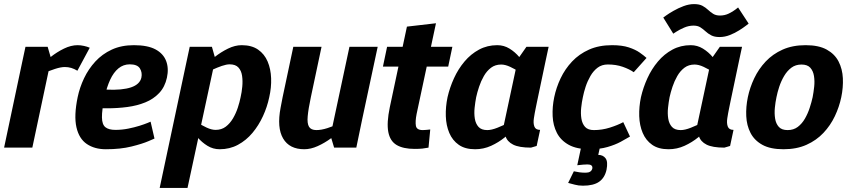

<svg xmlns="http://www.w3.org/2000/svg" viewBox="-25 -732 4216 952"><path d="M295.7 -399.7 359 -508ZM86.3 -430 228.7 -440 135.3 0H-4.7ZM358.7 -381.3Q343.3 -390.7 328.3 -395.2Q313.3 -399.7 295.7 -399.7L359 -508Q375 -508 391.5 -504.3Q408 -500.7 420 -495.3ZM228.7 -440 86.3 -430 101.3 -500H211.3ZM124 -336.7 114.3 -340Q114.3 -340 129 -357Q143.7 -374 168.8 -399Q194 -424 225.7 -449Q257.3 -474 292.2 -491Q327 -508 360 -508L296.7 -399.7Q276.7 -399.7 247.5 -390.2Q218.3 -380.7 190.2 -368.2Q162 -355.7 143 -346.2Q124 -336.7 124 -336.7Z M721.7 -128.7 741 -45Q741 -45 711 -32Q681 -19 626.8 -5.5Q572.7 8 500 8L547.3 -88Q579.7 -88 610.5 -94.2Q641.3 -100.3 666.7 -108.3Q692 -116.3 706.8 -122.5Q721.7 -128.7 721.7 -128.7ZM360 -250H493.3Q480 -185.3 480.5 -150Q481 -114.7 497.5 -101.3Q514 -88 547.3 -88L500 8Q444 8 405.5 -18Q367 -44 354 -101Q341 -158 360 -250ZM639 -508Q707.3 -508 746.2 -487Q785 -466 798.8 -429.5Q812.7 -393 802.7 -347Q792.7 -301 764.5 -271Q736.3 -241 695.8 -224.5Q655.3 -208 606.7 -201.5Q558 -195 506 -195L429 -196L501.3 -287.7Q542 -285.7 572.8 -288.7Q603.7 -291.7 625.2 -299Q646.7 -306.3 659.5 -318.5Q672.3 -330.7 676 -347Q681.3 -372.3 668.7 -392.7Q656 -413 618.3 -413Q586.7 -413 562.3 -393Q538 -373 521.2 -336.5Q504.3 -300 493.3 -250H360Q370 -298 391.8 -344Q413.7 -390 447.7 -427Q481.7 -464 529.2 -486Q576.7 -508 639 -508Z M1042.7 -440 904.7 200H766.7L900.7 -430ZM1042.7 -440 900.7 -430 915.7 -500H1025.7ZM937.7 -336.7 927.7 -340Q927.7 -340 942.3 -357Q957 -374 982.2 -399Q1007.3 -424 1039 -449Q1070.7 -474 1105.5 -491Q1140.3 -508 1173.3 -508L1113.7 -413Q1097.7 -413 1075 -405.2Q1052.3 -397.3 1028.3 -386.3Q1004.3 -375.3 984 -363.8Q963.7 -352.3 950.7 -344.5Q937.7 -336.7 937.7 -336.7ZM900.7 -163.3Q900.7 -163.3 915.2 -151.8Q929.7 -140.3 952.2 -125.7Q974.7 -111 999.3 -99.5Q1024 -88 1044 -88L1064.3 8Q1031.3 8 1003.7 -9Q976 -26 954.7 -51Q933.3 -76 919 -101Q904.7 -126 897 -143Q889.3 -160 889.3 -160ZM1044 -88Q1073.3 -88 1094.3 -103.8Q1115.3 -119.7 1130.2 -145Q1145 -170.3 1154.2 -198.3Q1163.3 -226.3 1168 -250Q1173.7 -274.3 1176.3 -302.5Q1179 -330.7 1175.3 -356Q1171.7 -381.3 1157.3 -397.2Q1143 -413 1113.7 -413L1173.3 -508Q1223 -508 1254.7 -486Q1286.3 -464 1302 -427Q1317.7 -390 1319.3 -344Q1321 -298 1310 -250Q1300 -202 1278.8 -156Q1257.7 -110 1226.7 -73Q1195.7 -36 1154.8 -14Q1114 8 1064.3 8Z M1376.3 -250H1516.3Q1504 -192 1500.7 -155.8Q1497.3 -119.7 1507.3 -103.3Q1517.3 -87 1544 -87L1484 8Q1410 8 1378.7 -45.5Q1347.3 -99 1366.3 -198ZM1770.7 -140 1613.7 -60 1707.7 -500H1847.7ZM1516.3 -250H1376.3L1429.3 -500H1569.3ZM1613.7 -60 1770.7 -140 1741.7 0H1631.7ZM1716.3 -150 1726 -146.7Q1726 -146.7 1711.7 -131Q1697.3 -115.3 1672.5 -92.3Q1647.7 -69.3 1616.3 -46.3Q1585 -23.3 1550.5 -7.7Q1516 8 1483 8L1543 -87Q1568 -87 1597.7 -96.5Q1627.3 -106 1654.2 -118.5Q1681 -131 1698.7 -140.5Q1716.3 -150 1716.3 -150Z M1873.7 -401.7 1894.3 -500H2218L2197.3 -401.7ZM2108.3 -90 2099.7 0Q2084.7 3 2069.3 4.7Q2054 6.3 2031 6.3Q1974.3 6.3 1941.7 -13Q1909 -32.3 1900.3 -77.7Q1891.7 -123 1907.7 -200L1992.7 -600L2136.7 -616.7L2040.7 -167Q2033.3 -129 2037.2 -108Q2041 -87 2071.3 -87Q2080.3 -87 2088.8 -88Q2097.3 -89 2108.3 -90Z M2607.7 0Q2548.7 0 2519.2 -15Q2489.7 -30 2481.5 -57Q2473.3 -84 2477.8 -119.5Q2482.3 -155 2491.3 -196L2502.7 -250H2642.3L2631.3 -196Q2626 -171 2622.2 -145.8Q2618.3 -120.7 2624.7 -104.3Q2631 -88 2653 -88L2636 -8.3ZM2543.3 -440 2680.3 -430 2613 -110 2466.3 -80ZM2543.3 -440 2585.3 -500H2695.3L2680.3 -430ZM2566.7 -163.3 2576.7 -160Q2576.7 -160 2564.8 -143Q2553 -126 2530.8 -101Q2508.7 -76 2478 -51Q2447.3 -26 2410 -9Q2372.7 8 2330.7 8L2391.3 -87Q2411.7 -87 2441 -98.5Q2470.3 -110 2499.2 -125.2Q2528 -140.3 2547.3 -151.8Q2566.7 -163.3 2566.7 -163.3ZM2603.3 -336.7Q2603.3 -336.7 2588.8 -348.2Q2574.3 -359.7 2551.8 -374.3Q2529.3 -389 2504.8 -400.5Q2480.3 -412 2460 -412L2440.7 -508Q2473.7 -508 2501.3 -491Q2529 -474 2549.8 -449Q2570.7 -424 2585.3 -399Q2600 -374 2607.3 -357Q2614.7 -340 2614.7 -340ZM2460 -412Q2430.7 -412 2409.7 -396.2Q2388.7 -380.3 2374.2 -355Q2359.7 -329.7 2350.5 -302Q2341.3 -274.3 2336 -250Q2331.3 -225.7 2328.3 -197.5Q2325.3 -169.3 2329.3 -144Q2333.3 -118.7 2347.7 -102.8Q2362 -87 2391.3 -87L2330.7 8Q2281 8 2249.7 -14Q2218.3 -36 2202.7 -73Q2187 -110 2185.5 -156Q2184 -202 2194 -250Q2205 -298 2226 -344Q2247 -390 2278.2 -427Q2309.3 -464 2350.2 -486Q2391 -508 2440.7 -508Z M2899.7 8Q2834.7 8 2795 -14Q2755.3 -36 2736.3 -73Q2717.3 -110 2715.2 -156Q2713 -202 2723 -250Q2733 -298 2754.8 -344Q2776.7 -390 2811.5 -427Q2846.3 -464 2895.5 -486Q2944.7 -508 3009.7 -508L2989 -412.3Q2959 -412.3 2938 -396.3Q2917 -380.3 2902.5 -355.2Q2888 -330 2878.8 -302.2Q2869.7 -274.3 2865 -250Q2859.7 -225.7 2856.7 -197.5Q2853.7 -169.3 2857.7 -144Q2861.7 -118.7 2876 -102.8Q2890.3 -87 2920.3 -87ZM2898.7 8 2919.3 -87Q2960.3 -87 2998.8 -99.2Q3037.3 -111.3 3065.3 -126.3L3098.7 -55Q3080.7 -44 3052.8 -29Q3025 -14 2987 -3Q2949 8 2898.7 8ZM3117.3 -374Q3096 -389 3062.8 -400.7Q3029.7 -412.3 2988.7 -412.3L3009.3 -508Q3059.7 -508 3092.8 -497Q3126 -486 3146.8 -471.3Q3167.7 -456.7 3180.7 -444.7ZM2888 83.3Q2881 83.3 2866.7 84.3Q2852.3 85.3 2837.3 87.3L2856 0H2949.3L2941.3 36Q2965 36 2977.7 53Q2990.3 70 2982.3 110Q2973.3 150 2945.5 169.3Q2917.7 188.7 2865.7 188.7Q2842.7 188.7 2825.5 183.8Q2808.3 179 2792 175L2820.3 117.3Q2833.3 120.3 2847.7 122.3Q2862 124.3 2879 124.3Q2907 124.3 2912 103.3Q2915 83.3 2888 83.3Z M3566.7 0Q3507.7 0 3478.2 -15Q3448.7 -30 3440.5 -57Q3432.3 -84 3436.8 -119.5Q3441.3 -155 3450.3 -196L3461.7 -250H3601.3L3590.3 -196Q3585 -171 3581.2 -145.8Q3577.3 -120.7 3583.7 -104.3Q3590 -88 3612 -88L3595 -8.3ZM3502.3 -440 3639.3 -430 3572 -110 3425.3 -80ZM3502.3 -440 3544.3 -500H3654.3L3639.3 -430ZM3525.7 -163.3 3535.7 -160Q3535.7 -160 3523.8 -143Q3512 -126 3489.8 -101Q3467.7 -76 3437 -51Q3406.3 -26 3369 -9Q3331.7 8 3289.7 8L3350.3 -87Q3370.7 -87 3400 -98.5Q3429.3 -110 3458.2 -125.2Q3487 -140.3 3506.3 -151.8Q3525.7 -163.3 3525.7 -163.3ZM3562.3 -336.7Q3562.3 -336.7 3547.8 -348.2Q3533.3 -359.7 3510.8 -374.3Q3488.3 -389 3463.8 -400.5Q3439.3 -412 3419 -412L3399.7 -508Q3432.7 -508 3460.3 -491Q3488 -474 3508.8 -449Q3529.7 -424 3544.3 -399Q3559 -374 3566.3 -357Q3573.7 -340 3573.7 -340ZM3419 -412Q3389.7 -412 3368.7 -396.2Q3347.7 -380.3 3333.2 -355Q3318.7 -329.7 3309.5 -302Q3300.3 -274.3 3295 -250Q3290.3 -225.7 3287.3 -197.5Q3284.3 -169.3 3288.3 -144Q3292.3 -118.7 3306.7 -102.8Q3321 -87 3350.3 -87L3289.7 8Q3240 8 3208.7 -14Q3177.3 -36 3161.7 -73Q3146 -110 3144.5 -156Q3143 -202 3153 -250Q3164 -298 3185 -344Q3206 -390 3237.2 -427Q3268.3 -464 3309.2 -486Q3350 -508 3399.7 -508ZM3263.7 -645Q3263.7 -645 3277.5 -655Q3291.3 -665 3314.5 -678.3Q3337.7 -691.7 3364.5 -701.7Q3391.3 -711.7 3416.3 -711.7Q3442.3 -711.7 3458 -703.2Q3473.7 -694.7 3485.7 -683.3Q3497.7 -672 3511.2 -663.5Q3524.7 -655 3545 -655Q3568.7 -655 3589 -665Q3609.3 -675 3622 -685Q3634.7 -695 3634.7 -695L3687 -615Q3687 -615 3674.2 -605Q3661.3 -595 3640.3 -581.7Q3619.3 -568.3 3594 -558.3Q3568.7 -548.3 3542.7 -548.3Q3517.7 -548.3 3501.5 -556.8Q3485.3 -565.3 3473.2 -576.7Q3461 -588 3447.7 -596.5Q3434.3 -605 3413.7 -605Q3390 -605 3367 -595Q3344 -585 3328.7 -575Q3313.3 -565 3313.3 -565Z M3683 -250Q3693 -298 3714.8 -344Q3736.7 -390 3771.5 -427Q3806.3 -464 3855.5 -486Q3904.7 -508 3969.7 -508Q4034.7 -508 4074.3 -486Q4114 -464 4133 -427Q4152 -390 4154.2 -344Q4156.3 -298 4146.3 -250Q4136.3 -202 4114.5 -156Q4092.7 -110 4057.8 -73Q4023 -36 3973.8 -14Q3924.7 8 3859.7 8Q3794.7 8 3755 -14Q3715.3 -36 3696.3 -73Q3677.3 -110 3675.2 -156Q3673 -202 3683 -250ZM3825 -250Q3819.7 -225.7 3817 -197.5Q3814.3 -169.3 3818.3 -144Q3822.3 -118.7 3836.7 -102.8Q3851 -87 3880.3 -87Q3909.7 -87 3930.7 -102.8Q3951.7 -118.7 3966.2 -144Q3980.7 -169.3 3989.8 -197.5Q3999 -225.7 4004.3 -250Q4009 -274.3 4012 -302Q4015 -329.7 4011 -355Q4007 -380.3 3992.7 -396.2Q3978.3 -412 3949 -412Q3919.7 -412 3898.7 -396.2Q3877.7 -380.3 3862.8 -355Q3848 -329.7 3838.8 -302Q3829.7 -274.3 3825 -250Z"/></svg>

Font: Epunda Sans Light
Style: Italic
Weight: 300
Italic angle: -12.0243°
Designer: Simon Atzbach
Foundry: typofactur
Version: Version 2.204